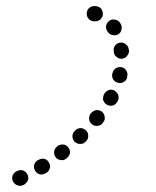

<svg xmlns="http://www.w3.org/2000/svg" viewBox="-20 -586 514 631"><path d="M22 -11Q18 -1 22 9Q26 18 35 22Q45 27 54 23L57 22Q62 20 65 16Q69 13 71 8Q73 4 73 -1Q73 -6 71 -11Q67 -20 58 -25Q48 -29 39 -25L36 -24Q27 -20 22 -11ZM96 -52Q93 -48 92 -43Q91 -38 92 -34Q93 -29 96 -24Q101 -16 111 -13Q121 -11 130 -17L133 -18Q137 -21 140 -25Q142 -29 144 -34Q145 -39 144 -44Q143 -48 140 -53Q138 -57 134 -60Q130 -63 125 -64Q120 -65 115 -64Q110 -63 106 -60L103 -59Q99 -56 96 -52ZM158 -87Q157 -77 163 -69Q169 -61 180 -60Q190 -58 198 -65L200 -67Q208 -73 210 -83Q211 -94 204 -102Q198 -110 188 -111Q177 -112 169 -106L167 -104Q159 -98 158 -87ZM220 -147Q218 -143 218 -138Q218 -133 220 -128Q222 -124 225 -120Q229 -117 233 -115Q238 -113 243 -113Q248 -113 252 -114Q257 -116 261 -120L263 -122Q270 -129 270 -139Q270 -150 263 -157Q256 -164 246 -165Q235 -165 228 -158L226 -156Q222 -152 220 -147ZM273 -194Q274 -184 282 -178Q286 -174 291 -173Q296 -172 300 -172Q305 -173 310 -175Q314 -177 317 -181L319 -184Q326 -192 324 -202Q323 -212 315 -219Q311 -222 307 -223Q302 -225 297 -224Q292 -224 288 -221Q283 -219 280 -215L278 -213Q272 -205 273 -194ZM319 -266Q318 -261 319 -257Q321 -252 324 -248Q327 -244 331 -242Q340 -237 350 -239Q360 -242 365 -251L367 -254Q369 -258 370 -263Q370 -268 369 -273Q368 -277 364 -281Q361 -285 357 -288Q348 -293 338 -290Q328 -287 323 -278L322 -276Q319 -271 319 -266ZM352 -325Q358 -316 368 -314Q378 -311 387 -317Q396 -322 398 -332V-335Q401 -345 395 -354Q390 -363 380 -365Q370 -367 361 -362Q352 -356 350 -346L349 -344Q347 -333 352 -325ZM363 -399Q371 -392 381 -393Q392 -394 398 -403Q405 -411 404 -421L403 -424Q402 -434 394 -440Q386 -447 376 -446Q365 -445 359 -437Q352 -429 354 -418V-415Q355 -405 363 -399ZM349 -471Q359 -468 368 -473Q377 -478 379 -488Q382 -498 377 -507Q376 -509 375 -510Q370 -519 360 -521Q350 -524 341 -519Q332 -513 329 -503Q327 -493 332 -484Q333 -483 334 -482Q339 -473 349 -471ZM301 -517Q306 -519 310 -522Q313 -526 316 -530Q318 -535 318 -540Q318 -550 312 -558Q305 -565 294 -566Q292 -566 290 -566Q280 -566 272 -559Q265 -551 265 -541Q265 -531 272 -523Q280 -516 290 -516Q291 -516 292 -516Q297 -516 301 -517Z"/></svg>

Font: FRB American Cursive Dotted Black
Style: Bold Italic
Weight: 900
Italic angle: -25°
Version: Version 2.0;Modular Font Editor K font №1